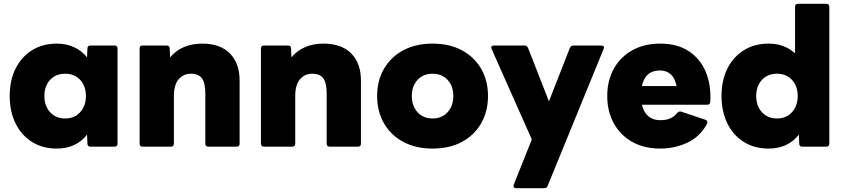

<svg xmlns="http://www.w3.org/2000/svg" viewBox="-20 -770 4432 1008"><path d="M278 10Q204 10 148.5 -24.5Q93 -59 62 -121.5Q31 -184 31 -266Q31 -349 62 -410.5Q93 -472 148.5 -506.5Q204 -541 278 -541Q328 -541 368.5 -522.5Q409 -504 437 -469L439 -516Q439 -531 455 -531H581Q597 -531 597 -516V-16Q597 0 581 0H455Q439 0 439 -16L437 -63Q379 10 278 10ZM322 -148Q371 -148 401 -181Q431 -214 431 -266Q431 -318 401 -350.5Q371 -383 322 -383Q273 -383 243 -350.5Q213 -318 213 -266Q213 -214 243 -181Q273 -148 322 -148Z M729 0Q713 0 713 -16V-516Q713 -531 729 -531H854Q871 -531 871 -516L873 -469Q903 -505 946 -523Q989 -541 1041 -541Q1136 -541 1187 -489.5Q1238 -438 1238 -346V-16Q1238 0 1222 0H1074Q1058 0 1058 -16V-279Q1058 -335 1040 -359Q1022 -383 982 -383Q943 -383 918 -354Q893 -325 893 -266V-16Q893 0 877 0Z M1366 0Q1350 0 1350 -16V-516Q1350 -531 1366 -531H1491Q1508 -531 1508 -516L1510 -469Q1540 -505 1583 -523Q1626 -541 1678 -541Q1773 -541 1824 -489.5Q1875 -438 1875 -346V-16Q1875 0 1859 0H1711Q1695 0 1695 -16V-279Q1695 -335 1677 -359Q1659 -383 1619 -383Q1580 -383 1555 -354Q1530 -325 1530 -266V-16Q1530 0 1514 0Z M2251 10Q2163 10 2097.5 -25Q2032 -60 1996 -122.5Q1960 -185 1960 -266Q1960 -347 1996 -409Q2032 -471 2097.5 -506Q2163 -541 2251 -541Q2340 -541 2405 -506Q2470 -471 2506 -409Q2542 -347 2542 -266Q2542 -185 2506 -122.5Q2470 -60 2405 -25Q2340 10 2251 10ZM2251 -148Q2300 -148 2330 -181Q2360 -214 2360 -266Q2360 -318 2330 -350.5Q2300 -383 2251 -383Q2202 -383 2172 -350.5Q2142 -318 2142 -266Q2142 -214 2172 -181Q2202 -148 2251 -148Z M2689 218Q2681 218 2677.5 212.5Q2674 207 2677 200L2772 -38L2561 -513Q2554 -531 2574 -531H2734Q2746 -531 2752 -519L2862 -238L2972 -519Q2978 -531 2991 -531H3137Q3145 -531 3149 -526Q3153 -521 3149 -513L2855 206Q2851 218 2837 218Z M3446 10Q3362 10 3299.5 -25Q3237 -60 3202.5 -122.5Q3168 -185 3168 -266Q3168 -347 3202.5 -409Q3237 -471 3299.5 -506Q3362 -541 3446 -541Q3535 -541 3595 -502Q3655 -463 3684.5 -394.5Q3714 -326 3709 -235Q3708 -220 3692 -220H3350Q3370 -139 3447 -139Q3507 -139 3535 -177Q3544 -187 3556 -184L3684 -141Q3699 -134 3692 -120Q3655 -52 3588.5 -21Q3522 10 3446 10ZM3444 -400Q3367 -400 3350 -318H3532Q3516 -400 3444 -400Z M4015 10Q3941 10 3885.5 -24.5Q3830 -59 3799 -121.5Q3768 -184 3768 -266Q3768 -349 3799 -410.5Q3830 -472 3885.5 -506.5Q3941 -541 4015 -541Q4098 -541 4154 -490V-734Q4154 -750 4170 -750H4318Q4334 -750 4334 -734V-16Q4334 0 4318 0H4192Q4176 0 4176 -16L4174 -63Q4116 10 4015 10ZM4059 -148Q4108 -148 4138 -181Q4168 -214 4168 -266Q4168 -318 4138 -350.5Q4108 -383 4059 -383Q4010 -383 3980 -350.5Q3950 -318 3950 -266Q3950 -214 3980 -181Q4010 -148 4059 -148Z"/></svg>

Font: LINE Seed Sans App ExtraBold
Style: Regular
Weight: 800
Designer: LINE VX Design & Dalton Maag Ltd & Sandoll Inc
Foundry: Dalton Maag Ltd
Version: Version 1.003